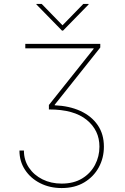

<svg xmlns="http://www.w3.org/2000/svg" viewBox="-20 -770 639 982"><path d="M79.5 0H102.3Q102.3 49 127.8 87.2Q153.4 125.4 197.1 147.2Q240.8 169 295.5 169Q356.9 169 400 142.8Q443.2 116.5 465.9 73.3Q488.6 30.2 488.6 -19.9Q488.6 -103.7 423.3 -157Q358 -210.2 231.5 -210.2H230.1V-233L458.8 -519.9V-522.7H109.4V-545.5H492.9V-527L259.9 -234.4V-231.5Q335.2 -228.3 391.7 -202.2Q448.2 -176.1 479.8 -130.1Q511.4 -84.2 511.4 -19.9Q511.4 37.6 485.3 85.8Q459.2 133.9 410.9 162.8Q362.6 191.8 295.5 191.8Q234.4 191.8 185.4 166.9Q136.4 142 108 98.7Q79.5 55.4 79.5 0ZM193.2 -750 299.7 -640.6 406.2 -750H433.2V-747.2L302.6 -613.6H296.9L166.2 -747.2V-750Z"/></svg>

Font: Inter Thin BETA
Style: Regular
Weight: 100
Designer: Rasmus Andersson
Foundry: rsms
Version: Version 3.011;git-f93a4a705